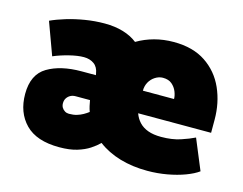

<svg xmlns="http://www.w3.org/2000/svg" viewBox="-77 -620 948 750"><g transform="rotate(15 396.5 -245.5)"><path d="M773 -197H478Q485 -177 499 -162Q513 -147 535 -139Q557 -131 588 -131Q632 -131 665.5 -142Q699 -153 721 -164L772 -41Q753 -27 721 -15Q689 -3 650 4Q611 11 570 11Q510 11 459 -4Q408 -19 370 -48Q356 -34 335.5 -20.5Q315 -7 285.5 2Q256 11 214 11Q122 11 77 -35Q32 -81 32 -156Q32 -235 85 -266.5Q138 -298 222 -298H280L279 -304Q275 -330 258 -342Q241 -354 217 -354Q192 -354 158 -345.5Q124 -337 96 -325L48 -456Q74 -468 108.5 -478.5Q143 -489 182.5 -495.5Q222 -502 262 -502Q303 -502 336.5 -492Q370 -482 394 -463Q426 -482 463 -492Q500 -502 541 -502Q619 -502 670.5 -467.5Q722 -433 747.5 -375.5Q773 -318 773 -250ZM473 -287H599Q599 -301 592.5 -317Q586 -333 572.5 -344.5Q559 -356 536 -356Q520 -356 505 -346.5Q490 -337 481.5 -321.5Q473 -306 473 -287ZM283 -198H225Q213 -198 204 -193Q195 -188 189.5 -179.5Q184 -171 184 -159Q184 -149 188.5 -141.5Q193 -134 200.5 -129.5Q208 -125 217 -125Q235 -125 248.5 -129Q262 -133 273.5 -139.5Q285 -146 294 -153Q290 -164 287.5 -175Q285 -186 283 -198Z"/></g></svg>

Font: Catamaran Thin Black
Style: Regular
Weight: 900
Version: Version 2.000